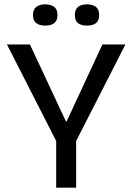

<svg xmlns="http://www.w3.org/2000/svg" viewBox="-20 -865 610 885"><path d="M239 0V-215L12 -660H118L284 -305H287L452 -660H558L331 -215V0ZM381 -747Q354 -747 339.5 -758.5Q325 -770 325 -796Q325 -821 339.5 -833Q354 -845 381 -845Q408 -845 422.5 -833Q437 -821 437 -796Q437 -770 422.5 -758.5Q408 -747 381 -747ZM189 -747Q162 -747 147 -758.5Q132 -770 132 -796Q132 -821 147 -833Q162 -845 189 -845Q215 -845 230 -833Q245 -821 245 -796Q245 -770 230 -758.5Q215 -747 189 -747Z"/></svg>

Font: Bricolage Grotesque 36pt
Style: Regular
Weight: 400
Designer: Mathieu Triay
Foundry: Atelier Triay
Version: Version 1.001;gftools[0.9.33.dev8+g029e19f]